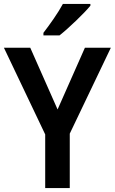

<svg xmlns="http://www.w3.org/2000/svg" viewBox="-20 -957 584 977"><path d="M440 -928V-937H300C276 -892 234 -833 201 -790V-777H283C330 -814 409 -890 440 -928ZM273 -400 134 -714H0L210 -273V0H335V-277L544 -714H412Z"/></svg>

Font: Noto Sans Myanmar UI SemiCondensed SemiBold
Style: Regular
Weight: 600
Width: 4
Designer: Monotype Design Team
Foundry: Monotype Imaging Inc.
Version: Version 2.103